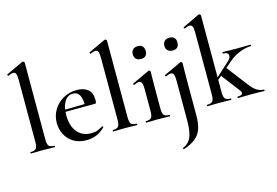

<svg xmlns="http://www.w3.org/2000/svg" viewBox="-121 -987 2209 1531"><g transform="rotate(-15 983.0 -221.5)"><path d="M37 0Q34 0 34 -6Q34 -12 37 -12Q70 -12 82 -26Q94 -40 94 -81V-592Q94 -627 88 -642.5Q82 -658 65 -658Q51 -658 24 -646Q21 -645 18 -651Q15 -657 17 -658L158 -724Q160 -725 162 -725Q166 -725 171 -721Q176 -717 176 -714V-81Q176 -40 187.5 -26Q199 -12 233 -12Q236 -12 236 -6Q236 0 233 0Q214 0 188.5 -1Q163 -2 135 -2Q107 -2 81.5 -1Q56 0 37 0Z M494 12Q431 12 387 -15Q343 -42 320.5 -86.5Q298 -131 298 -181Q298 -241 327 -289Q356 -337 406 -366Q456 -395 519 -395Q578 -395 611 -367Q644 -339 644 -280Q644 -267 642 -259Q640 -251 633 -251H551Q554 -309 537.5 -342Q521 -375 483 -375Q438 -375 412.5 -333.5Q387 -292 387 -223Q387 -165 405 -122.5Q423 -80 458 -56Q493 -32 544 -32Q575 -32 596 -40.5Q617 -49 641 -62Q643 -64 646.5 -60Q650 -56 648 -53Q612 -18 574.5 -3Q537 12 494 12ZM358 -250 357 -267 579 -271V-251Z M716 0Q713 0 713 -6Q713 -12 716 -12Q749 -12 761 -26Q773 -40 773 -81V-592Q773 -627 767 -642.5Q761 -658 744 -658Q730 -658 703 -646Q700 -645 697 -651Q694 -657 696 -658L837 -724Q839 -725 841 -725Q845 -725 850 -721Q855 -717 855 -714V-81Q855 -40 866.5 -26Q878 -12 912 -12Q915 -12 915 -6Q915 0 912 0Q893 0 867.5 -1Q842 -2 814 -2Q786 -2 760.5 -1Q735 0 716 0Z M988 0Q985 0 985 -6Q985 -12 988 -12Q1022 -12 1033.5 -26Q1045 -40 1045 -81V-263Q1045 -297 1038 -312.5Q1031 -328 1014 -328Q1006 -328 996 -325Q986 -322 974 -316Q970 -315 967.5 -321Q965 -327 968 -328L1112 -395Q1114 -396 1115 -396Q1119 -396 1123.5 -391.5Q1128 -387 1128 -384Q1128 -373 1127 -344Q1126 -315 1126 -264V-81Q1126 -40 1137.5 -26Q1149 -12 1183 -12Q1186 -12 1186 -6Q1186 0 1183 0Q1163 0 1138 -1Q1113 -2 1085 -2Q1058 -2 1032.5 -1Q1007 0 988 0ZM1080 -501Q1054 -501 1039.5 -515Q1025 -529 1025 -555Q1025 -579 1039.5 -593Q1054 -607 1080 -607Q1105 -607 1118.5 -593Q1132 -579 1132 -555Q1132 -501 1080 -501Z M1391 -384Q1391 -373 1390 -344Q1389 -315 1389 -264V48Q1389 114 1373.5 158.5Q1358 203 1322.5 232Q1287 261 1224 282Q1222 283 1219.5 277.5Q1217 272 1219 271Q1269 250 1288.5 203Q1308 156 1308 71V-263Q1308 -297 1301.5 -312.5Q1295 -328 1278 -328Q1270 -328 1260 -325Q1250 -322 1238 -316Q1234 -315 1231 -321Q1228 -327 1231 -328L1375 -395Q1377 -396 1378 -396Q1382 -396 1386.5 -391.5Q1391 -387 1391 -384ZM1341 -501Q1316 -501 1301 -515Q1286 -529 1286 -555Q1286 -579 1301 -593Q1316 -607 1341 -607Q1367 -607 1380.5 -593Q1394 -579 1394 -555Q1394 -501 1341 -501Z M1494 0Q1491 0 1491 -6Q1491 -12 1494 -12Q1527 -12 1539 -26Q1551 -40 1551 -81V-592Q1551 -627 1544.5 -642.5Q1538 -658 1521 -658Q1506 -658 1480 -646Q1477 -645 1474 -651Q1471 -657 1474 -658L1612 -724Q1615 -725 1617 -725Q1622 -725 1626.5 -721Q1631 -717 1631 -714V-81Q1631 -40 1642.5 -26Q1654 -12 1688 -12Q1692 -12 1692 -6Q1692 0 1688 0Q1669 0 1644.5 -1Q1620 -2 1591 -2Q1563 -2 1538 -1Q1513 0 1494 0ZM1745 0Q1743 0 1743 -6Q1743 -12 1745 -12Q1775 -12 1783.5 -23Q1792 -34 1778 -53L1655 -214L1715 -260L1852 -81Q1881 -43 1908 -27.5Q1935 -12 1963 -12Q1966 -12 1966 -6Q1966 0 1963 0Q1944 0 1919 -1Q1894 -2 1866 -2Q1826 -2 1797.5 -1Q1769 0 1745 0ZM1601 -155 1596 -170 1738 -299Q1770 -326 1766 -350Q1762 -374 1722 -374Q1719 -374 1719 -380Q1719 -386 1722 -386Q1747 -386 1773 -385Q1799 -384 1842 -384Q1882 -384 1906 -385Q1930 -386 1951 -386Q1954 -386 1954 -380Q1954 -374 1951 -374Q1927 -374 1894.5 -366Q1862 -358 1828 -340Q1794 -322 1762 -294Z"/></g></svg>

Font: Cormorant Garamond Light SemiBold
Style: Regular
Weight: 600
Version: Version 4.001